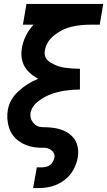

<svg xmlns="http://www.w3.org/2000/svg" viewBox="-20 -755 547 980"><path d="M149 205 168 99H197Q211 99 224.5 93.5Q238 88 246.5 75.5Q255 63 258 50Q262 27 243 12.5Q224 -2 200.5 -1Q177 0 154.5 -3.5Q132 -7 112 -15Q92 -23 74.5 -36Q57 -49 44.5 -66.5Q32 -84 25.5 -105Q19 -126 17.5 -149Q16 -172 20 -194Q29 -248 74.5 -289.5Q120 -331 173 -352L175 -353Q150 -366 129 -386Q104 -409 94.5 -442Q85 -475 92 -511Q101 -565 137 -612Q144 -621 151 -629H97L115 -735H507L489 -629H437Q391 -629 345 -618.5Q299 -608 258 -576Q217 -544 209 -497Q202 -458 237 -436.5Q272 -415 310 -409.5Q348 -404 388 -404V-298Q352 -298 316 -293Q280 -288 245 -276Q210 -264 176.5 -239Q143 -214 136 -179Q131 -151 149.5 -128.5Q168 -106 198 -106Q228 -106 256 -102Q284 -98 309 -86.5Q334 -75 352 -55Q370 -35 376 -7Q382 21 377 49Q371 83 353.5 113.5Q336 144 307 165.5Q278 187 245 196Q212 205 178 205Z"/></svg>

Font: Iosevka SS08
Style: Bold Italic
Weight: 700
Italic angle: -10°
Monospace: yes
Designer: Belleve Invis
Foundry: Belleve Invis
Version: 2.1.0; ttfautohint (v1.8.2)